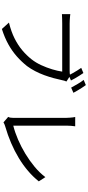

<svg xmlns="http://www.w3.org/2000/svg" viewBox="534 -1431 932 2040"><g transform="rotate(90 1000.0 -411.0)"><path d="M756 -831Q768 -814 783 -790Q798 -766 812 -742.5Q826 -719 835 -699L780 -675Q770 -695 756.5 -719Q743 -743 728.5 -766.5Q714 -790 701 -808ZM884 -857Q897 -840 912 -816.5Q927 -793 941.5 -768.5Q956 -744 966 -725L911 -701Q894 -732 872 -770Q850 -808 829 -834ZM846 -651Q841 -641 837.5 -628.5Q834 -616 831 -601Q823 -562 810 -514Q797 -466 778.5 -415.5Q760 -365 735.5 -318Q711 -271 682 -232Q636 -174 579.5 -124Q523 -74 451.5 -34Q380 6 288 35L220 -40Q317 -64 388.5 -100Q460 -136 514 -181.5Q568 -227 610 -280Q646 -326 672.5 -383.5Q699 -441 716.5 -499.5Q734 -558 741 -606Q726 -606 687.5 -606Q649 -606 596 -606Q543 -606 485 -606Q427 -606 374.5 -606Q322 -606 283 -606Q244 -606 229 -606Q200 -606 174.5 -605Q149 -604 130 -603V-692Q144 -690 160.5 -688.5Q177 -687 195.5 -686Q214 -685 230 -685Q242 -685 272.5 -685Q303 -685 346 -685Q389 -685 437 -685Q485 -685 533 -685Q581 -685 622.5 -685Q664 -685 693 -685Q722 -685 731 -685Q743 -685 757 -686Q771 -687 785 -690Z M1222 -32Q1228 -44 1230 -55Q1232 -66 1232 -81Q1232 -96 1232 -137Q1232 -178 1232 -235Q1232 -292 1232 -354.5Q1232 -417 1232 -476.5Q1232 -536 1232 -582.5Q1232 -629 1232 -653Q1232 -666 1230.5 -684Q1229 -702 1227.5 -718Q1226 -734 1223 -744H1322Q1319 -726 1317 -700.5Q1315 -675 1315 -653Q1315 -633 1315 -595Q1315 -557 1315 -508.5Q1315 -460 1315 -406Q1315 -352 1315 -300Q1315 -248 1315 -203.5Q1315 -159 1315 -128Q1315 -97 1315 -86Q1387 -104 1463.5 -137Q1540 -170 1613.5 -214.5Q1687 -259 1751.5 -312.5Q1816 -366 1862 -427L1907 -357Q1810 -236 1659.5 -145Q1509 -54 1322 0Q1314 2 1303 6.5Q1292 11 1280 18Z"/></g></svg>

Font: Noto Sans JP Thin
Style: Regular
Weight: 400
Version: Version 2.004-H2;hotconv 1.0.118;makeotfexe 2.5.65603